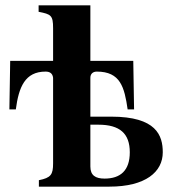

<svg xmlns="http://www.w3.org/2000/svg" viewBox="-20 -696 642 716"><path d="M317 -676H124V-652C170 -643 178 -639 178 -591V-469H18L15 -288H39C50 -371 73 -429 150 -429C165 -429 176 -423 178 -406V-87C178 -45 170 -33 125 -24V0H388C523 0 587 -55 587 -128C587 -191 563 -261 395 -261H317V-406C317 -422 328 -429 341 -429C429 -429 444 -371 456 -288H480L477 -469H317ZM317 -231H347C427 -231 464 -198 464 -128C464 -60 429 -30 370 -30C336 -30 317 -42 317 -75Z"/></svg>

Font: XITS
Style: Bold
Weight: 700
Designer: MicroPress Inc., with final additions and corrections provided by Coen Hoffman, Elsevier (retired)
Version: Version 1.107